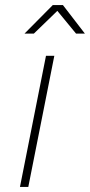

<svg xmlns="http://www.w3.org/2000/svg" viewBox="-20 -740 356 760"><path d="M59 0 162 -519H195L92 0ZM77 -607 189 -720H229L316 -607H281L207 -697L114 -607Z"/></svg>

Font: Montserrat ExtraLight
Style: Italic
Weight: 200
Italic angle: -11.3°
Designer: Julieta Ulanovsky
Foundry: Julieta Ulanovsky
Version: Version 9.000; ttfautohint (v1.8.4.7-5d5b)